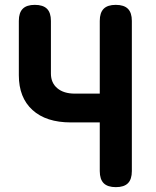

<svg xmlns="http://www.w3.org/2000/svg" viewBox="-20 -760 640 790"><path d="M390.5 -256.3H271.5Q169.8 -256.3 113.6 -307.4Q57.5 -358.6 57.5 -450.3V-674Q57.5 -707.7 73.6 -723.9Q89.7 -740 123.3 -740Q157 -740 173.3 -723.9Q189.5 -707.7 189.5 -674V-457.3Q189.5 -419.1 215.8 -397Q242 -374.8 287.8 -374.8H390.5V-674Q390.5 -707.7 406.6 -723.9Q422.7 -740 456.3 -740Q490 -740 506.3 -723.9Q522.5 -707.7 522.5 -674V-56Q522.5 -22.3 506.4 -6.1Q490.3 10 456.7 10Q423 10 406.7 -6.1Q390.5 -22.3 390.5 -56Z"/></svg>

Font: Maple Mono
Style: Regular
Weight: 400
Monospace: yes
Designer: subframe7536
Version: Version 7.300